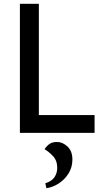

<svg xmlns="http://www.w3.org/2000/svg" viewBox="-20 -701 544 1013"><path d="M479 0H85V-681H185V-80L173 -94H479ZM225 292 219 266Q254 255 268 233Q282 211 282 185Q282 146 259 122Q236 98 215 86Q229 66 243.5 57Q258 48 281 48Q310 48 336 72Q362 96 362 141Q362 181 342 213.5Q322 246 290.5 266.5Q259 287 225 292Z"/></svg>

Font: Gabarito
Style: Regular
Weight: 400
Designer: Leandro Assis / Alvaro Franca / Felipe Casaprima
Foundry: Naipe Foundry
Version: Version 1.000